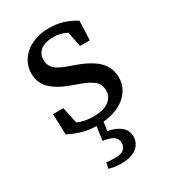

<svg xmlns="http://www.w3.org/2000/svg" viewBox="-175 -576 784 885"><g transform="rotate(-30 217.0 -134.0)"><path d="M200 13Q158 13 123 3.5Q88 -6 51 -25L47 -135H102L121 -48Q156 -32 202 -32Q259 -32 286.5 -53Q314 -74 314 -108Q314 -140 291.5 -159Q269 -178 221 -195L175 -212Q120 -232 87 -264Q54 -296 54 -347Q54 -374 65.5 -399.5Q77 -425 99 -444.5Q121 -464 153.5 -476Q186 -488 228 -488Q269 -488 302.5 -477.5Q336 -467 368 -447L364 -345H312L296 -425Q262 -442 227 -442Q181 -442 157.5 -423.5Q134 -405 134 -374Q134 -357 139 -345.5Q144 -334 154.5 -324Q165 -314 182.5 -305.5Q200 -297 226 -288L257 -277Q332 -249 363.5 -213.5Q395 -178 395 -130Q395 -101 382.5 -75.5Q370 -50 345.5 -30Q321 -10 284.5 1.5Q248 13 200 13ZM183 86 196 -3H233L225 58Q263 64 290 84Q317 104 317 140Q317 175 288.5 197.5Q260 220 205 220Q183 220 167.5 217Q152 214 142 211L149 180Q161 182 172 182.5Q183 183 197 183Q226 183 240.5 171Q255 159 255 138Q255 115 237.5 103Q220 91 183 86Z"/></g></svg>

Font: Source Serif Pro
Style: Regular
Weight: 400
Designer: Frank Grießhammer
Foundry: Adobe Systems Incorporated
Version: Version 2.000;PS 1.000;hotconv 16.6.51;makeotf.lib2.5.65220